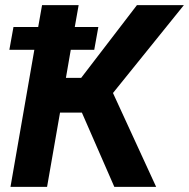

<svg xmlns="http://www.w3.org/2000/svg" viewBox="-20 -731 739 751"><path d="M364.7 -625.5H272.5L287.6 -710.9H144.5L129.4 -625.5H32.7L16.6 -536.1H114.3L21 0H164.1L214.8 -290.5H300.3L427.2 0H590.8L421.9 -367.2L699.2 -710.9H515.6L297.4 -426.3H237.8L256.8 -536.1H348.6Z"/></svg>

Font: Roboto
Style: Bold Italic
Weight: 700
Italic angle: -12°
Designer: Google
Version: Version 2.137; 2017